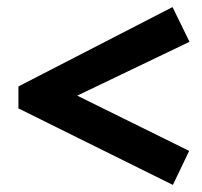

<svg xmlns="http://www.w3.org/2000/svg" viewBox="-20 -522 570 542"><path d="M468 0 32 -216V-278L467 -502L515 -404L198 -252L514 -96Z"/></svg>

Font: Faustina Light ExtraBold
Style: Regular
Weight: 800
Version: Version 1.200